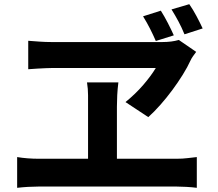

<svg xmlns="http://www.w3.org/2000/svg" viewBox="-20 -881 1040 918"><path d="M862 -717Q849 -749 833.5 -778Q818 -807 800 -836L885 -861Q903 -835 919.5 -804Q936 -773 949 -745ZM725 -685Q712 -715 697 -744.5Q682 -774 664 -803L749 -830Q766 -803 782.5 -771Q799 -739 811 -712ZM234 -556Q219 -556 198.5 -555Q178 -554 159 -553Q137 -551 115 -550V-686Q141 -684 169.5 -682Q198 -680 224 -680H757Q779 -680 798.5 -682.5Q818 -685 835 -690L918 -633Q910 -622 903 -612.5Q896 -603 891 -592Q877 -561 854 -524Q831 -487 804 -450.5Q777 -414 747 -380Q717 -346 689 -321L580 -393Q628 -432 665 -475Q702 -518 725 -556ZM826 -122Q853 -122 877 -125Q901 -128 921 -130V17Q899 14 871 12.5Q843 11 826 11H163Q140 11 114 12.5Q88 14 62 17V-130Q86 -126 112.5 -124Q139 -122 163 -122H401V-372Q401 -396 401 -426Q401 -456 396 -487H546Q542 -455 540.5 -426Q539 -397 539 -371V-122Z"/></svg>

Font: SpoqaHanSans-Bold
Style: Regular
Weight: 700
Designer: [Spoqa Han Sans] Dong-huui Kim \uAE40 \uB3D9 \uD718   [Noto Sans] Ryoko NISHIZUKA \u897F \u585A \u6DBC \u5B50  (kana & i
Foundry: Spoqa (http://www.spoqa-han-sans.com)
Version: Version 2.000